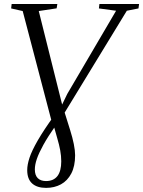

<svg xmlns="http://www.w3.org/2000/svg" viewBox="-20 -763 712 956"><path d="M209.5 172.5Q164.5 172.5 140 150.5Q115.5 128.5 115.5 84Q115.5 57 127 22.2Q138.5 -12.5 168 -63.8Q197.5 -115 251.5 -190L271 -204.5L315 -295.5L558 -709.5L472.5 -721L475 -743H672.5L669.5 -721L611.5 -709.5L286.5 -177L257.5 -138.5Q218.5 -82.5 196 -41.8Q173.5 -1 163.5 28.2Q153.5 57.5 153.5 80.5Q153.5 109.5 168 124Q182.5 138.5 209 138.5Q246.5 138.5 265.8 113.8Q285 89 285 40.5Q285 13.5 279.8 -14.8Q274.5 -43 265 -75L247.5 -137L239 -151.5L93 -708L35.5 -721L38 -743H265.5L262 -721.5L173 -708L294 -224L299 -212L329.5 -114.5Q341 -78 347.5 -45.8Q354 -13.5 354 10Q354 64.5 335 100.8Q316 137 283.5 154.8Q251 172.5 209.5 172.5Z"/></svg>

Font: Merriweather 120pt Light
Style: Italic
Weight: 300
Italic angle: -7.8°
Version: Version 2.101